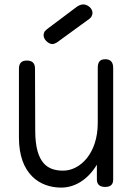

<svg xmlns="http://www.w3.org/2000/svg" viewBox="-20 -835 606 872"><path d="M139 -523C139 -548 127 -560 102 -560C78 -560 66 -548 66 -523V-210C66 -45 160 17 258 17C317 17 377 -16 420 -87V-20C420 3 433 14 458 14C482 14 494 3 494 -19V-527C494 -553 482 -566 458 -566C432 -566 424 -551 424 -527V-277C424 -137 343 -60 267 -60C201 -60 140 -88 140 -242ZM388 -751 395 -759C398 -765 400 -770 400 -776C400 -789 392 -802 377 -810C371 -813 365 -815 359 -815C349 -815 339 -811 330 -805L194 -703C191 -701 184 -693 182 -691C180 -686 178 -681 178 -676C178 -662 187 -648 203 -639C208 -636 212 -635 217 -635C230 -635 242 -644 252 -652Z"/></svg>

Font: Numismatica Pro
Style: Regular
Weight: 400
Designer: Chris Hopkins
Foundry: Edward C. D. Hopkins
Version: Version 2.19D